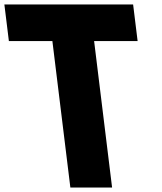

<svg xmlns="http://www.w3.org/2000/svg" viewBox="-113 -845 729 865"><path d="M-73 -660H123L204 0H392L311 -660H507L486.7 -825H-93.3Z"/></svg>

Font: Hussar
Style: BdOpOblOne
Weight: 700
Foundry: Cannot Into Space Fonts
Version: Version 2.00